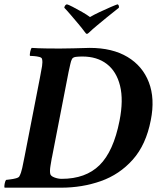

<svg xmlns="http://www.w3.org/2000/svg" viewBox="-29 -867 752 890"><path d="M374 -710Q371 -710 368.5 -713Q366 -716 363 -720Q353 -734 334.5 -756Q316 -778 298 -799Q280 -820 269 -831Q271 -844 281 -847Q287 -846 307.5 -835.5Q328 -825 351.5 -811.5Q375 -798 388 -788Q405 -798 432.5 -811Q460 -824 484.5 -834.5Q509 -845 516 -847Q524 -843 522 -831Q495 -810 467.5 -787.5Q440 -765 418.5 -747Q397 -729 388 -720Q378 -710 374 -710ZM387 -645Q492 -645 562 -603Q632 -561 661 -485.5Q690 -410 670 -310Q648 -196 586.5 -127Q525 -58 438.5 -27.5Q352 3 254 3Q247 3 233 3Q219 3 202 3Q166 3 122 3Q78 3 41.5 3Q5 3 -8 3Q-10 -2 -7.5 -15Q-5 -28 -1 -33Q5 -34 18.5 -35.5Q32 -37 45 -40.5Q58 -44 61 -50Q69 -65 74 -88Q79 -111 85 -142L155 -501Q156 -505 156.5 -509Q157 -513 158 -517Q163 -542 166 -561Q169 -580 166 -593Q165 -600 153.5 -603Q142 -606 129 -607Q116 -608 110 -608Q108 -613 111 -627Q114 -641 118 -645Q148 -643 183.5 -642.5Q219 -642 247 -642Q276 -642 311.5 -643Q347 -644 387 -645ZM289 -534 212 -138Q212 -137 211 -134Q209 -123 205 -98.5Q201 -74 204 -61Q206 -51 223 -44.5Q240 -38 257 -38Q368 -38 432.5 -101.5Q497 -165 525 -307Q544 -403 527.5 -469.5Q511 -536 466 -570.5Q421 -605 353 -605Q337 -605 323.5 -603.5Q310 -602 305 -594Q300 -585 297 -570Q294 -555 289 -534Z"/></svg>

Font: Amiri
Style: Bold Italic
Weight: 700
Italic angle: 10°
Designer: Khaled Hosny
Version: Version 0.113